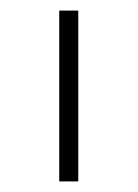

<svg xmlns="http://www.w3.org/2000/svg" viewBox="-20 -618 260 363"><path d="M92 -598H128V-275H92Z"/></svg>

Font: IBM Plex Sans Hebrew ExtLt
Style: Regular
Weight: 200
Designer: Mike Abbink, Paul van der Laan, Pieter van Rosmalen, Yanek Iontef
Foundry: Bold Monday
Version: Version 1.3